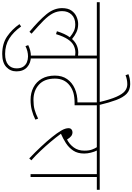

<svg xmlns="http://www.w3.org/2000/svg" viewBox="248 -1184 1191 1727"><g transform="rotate(90 843.5 -320.5)"><path d="M0 -596V-622H621V-596H506V0H480V-401Q469 -403 453 -403Q420 -403 389.5 -388Q359 -373 333.5 -335Q308 -297 287 -229L261 -237Q283 -309 315 -353Q286 -377 260 -389.5Q234 -402 199 -402Q143 -402 111.5 -369Q80 -336 80 -284Q80 -240 100 -201Q120 -162 165 -117Q210 -72 283 -9L266 10Q166 -73 109.5 -141Q53 -209 53 -283Q53 -336 75 -367.5Q97 -399 130.5 -413.5Q164 -428 196 -428Q237 -428 269 -413Q301 -398 331 -373Q357 -402 388 -415.5Q419 -429 454 -429Q468 -429 480 -427V-596Z M386 21Q409 10 433.5 3.5Q458 -3 488 -3Q546 -3 584 31Q622 65 622 127Q622 182 582.5 218.5Q543 255 466 255Q372 255 308 211Q244 167 197 100L218 85Q267 154 326.5 191.5Q386 229 465 229Q530 229 562.5 201Q595 173 595 126Q595 88 579.5 65.5Q564 43 539.5 33Q515 23 488 23Q440 23 395 46Z M1095 -596H927V-396H910Q852 -396 814.5 -385Q777 -374 748 -351Q687 -304 687 -219Q687 -125 741 -75.5Q795 -26 879 -26Q929 -26 965.5 -36Q1002 -46 1047 -68L1056 -43Q1016 -23 972.5 -11.5Q929 0 878 0Q815 0 765.5 -26Q716 -52 688 -101Q660 -150 660 -219Q660 -284 691.5 -329Q723 -374 777.5 -398Q832 -422 901 -422V-596H606V-622H1095Z M899 -615Q875 -717 850.5 -772Q826 -827 799 -848.5Q772 -870 738 -870Q716 -870 694 -865.5Q672 -861 657 -854L647 -880Q665 -887 686 -891.5Q707 -896 737 -896Q790 -896 823 -864.5Q856 -833 879.5 -770.5Q903 -708 925 -615Z M1422 -7 1405 12Q1348 -42 1299 -94.5Q1250 -147 1213 -193Q1176 -239 1156 -273Q1143 -295 1138 -311.5Q1133 -328 1133 -341Q1133 -359 1144 -368Q1155 -377 1169 -377Q1189 -377 1204 -365.5Q1219 -354 1235 -328Q1277 -349 1306 -388Q1335 -427 1335 -484Q1335 -526 1325 -553Q1315 -580 1304 -596H1080V-622H1462V-596H1334Q1345 -575 1353 -543Q1361 -511 1361 -482Q1361 -423 1334.5 -383.5Q1308 -344 1267.5 -318Q1227 -292 1183 -273Q1215 -229 1255 -181.5Q1295 -134 1338 -88.5Q1381 -43 1422 -7Z M1572 -596V0H1546V-596H1447V-622H1687V-596Z"/></g></svg>

Font: Noto Sans Thin
Style: Italic
Weight: 100
Italic angle: -12°
Designer: Monotype Design Team
Foundry: Monotype Imaging Inc.
Version: Version 2.013; ttfautohint (v1.8.4.7-5d5b)